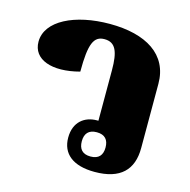

<svg xmlns="http://www.w3.org/2000/svg" viewBox="-89 -650 743 750"><g transform="rotate(15 282.5 -275.0)"><path d="M357 12C461 12 509 -37 509 -125V-385C509 -503 413 -562 266 -562C125 -562 14 -508 14 -423C14 -351 93 -323 202 -352C202 -466 218 -499 261 -499C306 -499 320 -464 320 -389V-185C318 -185 316 -185 314 -185C265 -185 223 -155 223 -91C223 -26 269 12 357 12ZM326 -42C293 -42 278 -60 278 -91C278 -122 293 -140 326 -140C359 -140 374 -122 374 -91C374 -60 359 -42 326 -42Z"/></g></svg>

Font: Noto Serif Thai Black
Style: Regular
Weight: 900
Designer: Monotype Design Team
Foundry: Monotype Imaging Inc.
Version: Version 2.002